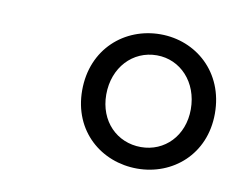

<svg xmlns="http://www.w3.org/2000/svg" viewBox="-43 -734 459 369"><g transform="rotate(10 186.5 -549.0)"><path d="M244 -460C197 -460 161 -496 161 -548C161 -601 197 -639 244 -639C290 -639 326 -601 326 -548C326 -496 290 -460 244 -460ZM244 -418C313 -418 373 -468 373 -548C373 -629 313 -680 244 -680C174 -680 114 -629 114 -548C114 -468 174 -418 244 -418Z"/></g></svg>

Font: Source Serif Pro Semibold
Style: Italic
Weight: 600
Italic angle: -12°
Designer: Frank Grießhammer
Foundry: Adobe Systems Incorporated
Version: Version 3.001;hotconv 1.0.111;makeotfexe 2.5.65597